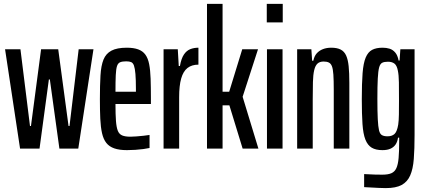

<svg xmlns="http://www.w3.org/2000/svg" viewBox="-20 -763 2187 986"><path d="M83 0 6 -510H85L134 -116H139L191 -510H279L332 -116H337L384 -510H460L382 0H285L236 -355H231L183 0Z M632 8Q593 8 567 -1Q541 -10 526 -29Q511 -48 504 -79Q497 -110 495 -153Q493 -196 493 -254Q493 -325 496 -375.5Q499 -426 511.5 -457Q524 -488 552.5 -503Q581 -518 631 -518Q666 -518 689.5 -509.5Q713 -501 726.5 -482.5Q740 -464 746 -433.5Q752 -403 753.5 -359Q755 -315 755 -255V-229H573Q573 -175 575.5 -142Q578 -109 585 -91.5Q592 -74 607.5 -67.5Q623 -61 650 -61Q662 -61 681 -62.5Q700 -64 718.5 -66Q737 -68 748 -70V-3Q735 0 716 2.5Q697 5 675 6.5Q653 8 632 8ZM678 -272V-305Q678 -354 675.5 -383Q673 -412 668 -426Q663 -440 653.5 -444Q644 -448 628 -448Q609 -448 597.5 -443.5Q586 -439 581 -424Q576 -409 574.5 -377.5Q573 -346 573 -292H698Z M820 0V-510H893L898 -424H904Q911 -463 924.5 -483Q938 -503 957 -510.5Q976 -518 999 -518V-431Q965 -431 943 -414Q921 -397 910.5 -360Q900 -323 900 -264V0Z M1043 0V-743H1123V-292H1157L1224 -510H1305L1226 -266L1307 0H1226L1158 -222H1123V0Z M1350 -648V-743H1432V-648ZM1351 0V-510H1431V0Z M1506 0V-510H1579L1583 -451H1589Q1594 -475 1606.5 -489Q1619 -503 1638 -510.5Q1657 -518 1681 -518Q1711 -518 1729.5 -508.5Q1748 -499 1757.5 -478Q1767 -457 1770.5 -423Q1774 -389 1774 -337V0H1694V-301Q1694 -351 1692 -380Q1690 -409 1684.5 -423Q1679 -437 1668.5 -442Q1658 -447 1642 -447Q1622 -447 1610.5 -436.5Q1599 -426 1593.5 -402.5Q1588 -379 1587 -342Q1586 -305 1586 -252V0Z M1961 203Q1944 203 1925.5 202Q1907 201 1887.5 200Q1868 199 1850 198V131Q1858 131 1872.5 132Q1887 133 1905.5 133.5Q1924 134 1943 134Q1973 134 1990 126.5Q2007 119 2015.5 100.5Q2024 82 2027 48.5Q2030 15 2030 -38V-56H2024Q2021 -35 2011.5 -21Q2002 -7 1985.5 0.5Q1969 8 1944 8Q1910 8 1889 -4.5Q1868 -17 1856.5 -46Q1845 -75 1841.5 -126Q1838 -177 1838 -254Q1838 -335 1842 -387Q1846 -439 1858 -467.5Q1870 -496 1891 -507Q1912 -518 1945 -518Q1964 -518 1980.5 -513Q1997 -508 2009.5 -493.5Q2022 -479 2027 -452H2032L2036 -510H2109V-71Q2109 2 2105 53.5Q2101 105 2086.5 138Q2072 171 2042.5 187Q2013 203 1961 203ZM1970 -63Q1993 -63 2006 -75Q2019 -87 2025 -123Q2028 -143 2028.5 -174.5Q2029 -206 2029 -245Q2029 -302 2028.5 -340Q2028 -378 2023 -401Q2018 -427 2005.5 -436.5Q1993 -446 1972 -446Q1953 -446 1942.5 -440.5Q1932 -435 1927 -416.5Q1922 -398 1920 -359Q1918 -320 1918 -255Q1918 -190 1920 -151Q1922 -112 1926.5 -93.5Q1931 -75 1941.5 -69Q1952 -63 1970 -63Z"/></svg>

Font: Saira UltraCondensed SemiBold
Style: Regular
Weight: 600
Width: 1
Designer: Hector Gatti with collaboration of the Omnibus-Type team
Foundry: Omnibus-Type
Version: Version 1.101